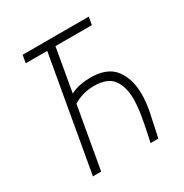

<svg xmlns="http://www.w3.org/2000/svg" viewBox="-161 -820 909 948"><g transform="rotate(-30 293.0 -346.5)"><path d="M98.6 0 212.9 -649.4H90.3L98.1 -693.4H475.1L467.3 -649.4H259.8L216.8 -403.8Q242.7 -417.5 272 -423.1Q301.3 -428.7 330.1 -428.7Q426.8 -428.7 468.5 -373.8Q510.3 -318.8 510.3 -231.9Q510.3 -186 501 -138.7Q491.7 -91.3 480.5 -41.5L471.2 0H427.2L437.5 -48.3Q448.2 -98.1 455.8 -144Q463.4 -189.9 463.4 -232.9Q463.4 -300.8 432.6 -342.5Q401.9 -384.3 325.2 -384.3Q261.2 -384.3 207.5 -351.6L145.5 0Z"/></g></svg>

Font: Cascadia Code ExtraLight
Style: Italic
Weight: 200
Italic angle: -10°
Monospace: yes
Designer: Aaron Bell
Foundry: Saja Typeworks
Version: Version 2404.023; ttfautohint (v1.8.4)